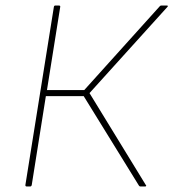

<svg xmlns="http://www.w3.org/2000/svg" viewBox="-20 -675 628 695"><path d="M77 0Q71 0 72 -6L175 -650Q176 -655 180 -655H193Q199 -655 198 -650L150 -349H285L558 -652Q560 -655 564 -655H584Q587 -655 587.5 -653.5Q588 -652 586 -650L304 -338L508 -5Q510 -4 509 -2Q508 0 506 0H488Q485 0 483 -3L283 -327H146L95 -6Q94 0 89 0Z"/></svg>

Font: Sofia Sans Thin
Style: Italic
Weight: 250
Italic angle: -9°
Version: Version 4.100-B